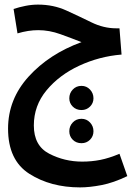

<svg xmlns="http://www.w3.org/2000/svg" viewBox="-20 -543 586 834"><path d="M533 222 499 125Q454 144 416 151.5Q378 159 337 159Q260 159 193.5 124.5Q127 90 127 2Q127 -84 182 -150.5Q237 -217 324 -257.5Q411 -298 508 -306L499 -420H485Q430 -420 377 -446Q324 -472 268 -497.5Q212 -523 145 -523Q118 -523 90.5 -517.5Q63 -512 39 -504L56 -398Q103 -412 146 -412Q194 -412 242.5 -394.5Q291 -377 334 -360Q194 -309 104.5 -210.5Q15 -112 15 16Q15 153 107.5 212Q200 271 328 271Q369 271 421 261Q473 251 533 222ZM334 -65Q356 -65 371 -80Q386 -95 386 -116Q386 -138 371 -154Q356 -170 334 -170Q311 -170 296 -154Q281 -138 281 -116Q281 -95 296 -80Q311 -65 334 -65ZM334 79Q356 79 371 64Q386 49 386 27Q386 5 371 -11Q356 -27 334 -27Q311 -27 296 -11Q281 5 281 27Q281 49 296 64Q311 79 334 79Z"/></svg>

Font: Noto Sans Arabic UI ExtraCondensed Semi
Style: Regular
Weight: 600
Width: 3
Designer: Nadine Chahine - Monotype Design Team
Foundry: Monotype Imaging Inc.
Version: Version 1.900